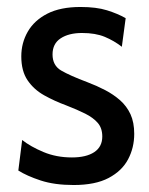

<svg xmlns="http://www.w3.org/2000/svg" viewBox="-20 -520 427 550"><path d="M191 10Q136 10 96.5 -3Q57 -16 32.5 -31.5L43.5 -119Q67.5 -100 104.5 -84.5Q141.5 -69 186 -69Q227 -69 250 -84.2Q273 -99.5 273 -129Q273 -153 260 -168Q247 -183 224 -194.5Q201 -206 170 -218Q136 -230.5 106.5 -247Q77 -263.5 59 -290Q41 -316.5 41 -358.5Q41 -397 59.5 -429.2Q78 -461.5 115.5 -480.8Q153 -500 210.5 -500Q256 -500 286.5 -490.5Q317 -481 340 -468L329 -386Q306.5 -403.5 280 -414.5Q253.5 -425.5 215 -425.5Q177 -425.5 153.8 -410.2Q130.5 -395 130.5 -364Q130.5 -332.5 155.2 -318Q180 -303.5 230.5 -284.5Q257 -274.5 281 -262Q305 -249.5 324 -232.8Q343 -216 353.8 -192.8Q364.5 -169.5 364.5 -136.5Q364.5 -97 347 -63.8Q329.5 -30.5 291.2 -10.2Q253 10 191 10Z"/></svg>

Font: Cabin
Style: Regular
Weight: 400
Width: 4
Designer: Pablo Impallari
Foundry: Pablo Impallari. http://www.impallari.com Igino Marini. http://www.ikern.com
Version: Version 3.001